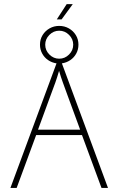

<svg xmlns="http://www.w3.org/2000/svg" viewBox="-20 -923 582 943"><path d="M31.2 0 257.6 -611.8Q234.7 -615.3 216.3 -627.8Q197.9 -640.3 187.2 -660.1Q176.4 -679.9 176.4 -703.5Q176.4 -729.9 189.2 -750.7Q202.1 -771.5 223.6 -783.7Q245.1 -795.8 270.8 -795.8Q296.5 -795.8 318.1 -783.7Q339.6 -771.5 352.4 -750.7Q365.3 -729.9 365.3 -703.5Q365.3 -679.9 354.5 -660.1Q343.8 -640.3 325.3 -627.8Q306.9 -615.3 284 -611.8L510.4 0H478.5L382.6 -259.7H157.6L61.8 0ZM166.7 -286.1H373.6L310.4 -458.3Q297.2 -495.1 288.5 -518.4Q279.9 -541.7 270.1 -575Q260.4 -541.7 252.1 -518.4Q243.8 -495.1 229.9 -458.3ZM270.8 -634.7Q298.6 -634.7 319.1 -655.2Q339.6 -675.7 339.6 -703.5Q339.6 -731.2 319.1 -751.7Q298.6 -772.2 270.8 -772.2Q243.1 -772.2 222.6 -751.7Q202.1 -731.2 202.1 -703.5Q202.1 -675.7 222.6 -655.2Q243.1 -634.7 270.8 -634.7ZM259 -827.8 307.6 -902.8H337.5L282.6 -827.8Z"/></svg>

Font: Afacad Flux Thin
Style: Regular
Weight: 250
Designer: Kristian Moeller
Foundry: Dicotype
Version: Version 1.100